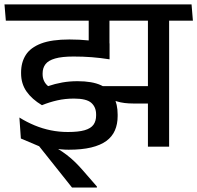

<svg xmlns="http://www.w3.org/2000/svg" viewBox="-38 -654 880 856"><path d="M716 -587.5H621.5V0H716ZM574.5 -562H822L816 -634.5H568.5ZM771.5 -562 765.5 -634.5H-18L-12 -562ZM357.5 -583V-416.5L450 -393.5V-583ZM638.5 -270H405L426.5 -227.5Q454 -211 483.8 -201.8Q513.5 -192.5 557 -192.5H638.5ZM394 182V177.5L330 104Q313 84.5 296 68Q279 51.5 260 37Q241 22.5 218.5 8.5V-10.5L55 -36.5L136.5 -2L283 182ZM48.5 -130 55 -36.5 143.5 -7Q171.5 0.5 202.8 7Q234 13.5 268 13.5Q327 13.5 368.5 3.5Q410 -6.5 436 -25.5Q462 -44.5 474.2 -72.5Q486.5 -100.5 486.5 -136.5V-143.5Q486.5 -189.5 469 -222.8Q451.5 -256 412.2 -274Q373 -292 308 -292Q271.5 -292 239.2 -286.2Q207 -280.5 176.5 -270Q164 -280.5 158 -293.8Q152 -307 152 -323V-327Q152 -351 164.8 -367.8Q177.5 -384.5 207.8 -393.2Q238 -402 290 -402Q332.5 -402 371 -399Q409.5 -396 450.5 -389.5V-460.5Q402.5 -469 360 -473.5Q317.5 -478 271.5 -478Q192.5 -478 145.2 -460Q98 -442 77 -409Q56 -376 56 -331V-327Q56 -281 80.2 -246.2Q104.5 -211.5 149 -185Q182 -198.5 217.2 -206.5Q252.5 -214.5 292 -214.5Q347.5 -214.5 369 -195.5Q390.5 -176.5 390.5 -143.5V-139.5Q390.5 -114.5 378.8 -98Q367 -81.5 339.5 -73.5Q312 -65.5 265 -65.5Q225.5 -65.5 188.5 -73Q151.5 -80.5 116.5 -95Q81.5 -109.5 48.5 -130Z"/></svg>

Font: Anek Devanagari Medium
Style: Regular
Weight: 500
Designer: Kailash Malviya (Devanagari) & Yesha Goshar (Latin)
Foundry: Ek Type
Version: Version 1.003